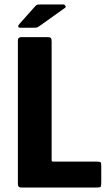

<svg xmlns="http://www.w3.org/2000/svg" viewBox="-20 -839 483 859"><path d="M76 0Q60 0 60 -14V-658Q60 -673 76 -673H192Q204 -673 207.5 -669Q211 -665 211 -654V-125Q211 -119 212 -117.5Q213 -116 220 -116H412Q428 -116 430.5 -112.5Q433 -109 433 -94V-22Q433 -6 430 -3Q427 0 411 0ZM137 -715H70Q62 -715 61.5 -720.5Q61 -726 68 -733L132 -805Q139 -813 143 -816Q147 -819 159 -819H264Q269 -819 272.5 -813Q276 -807 271 -804L166 -729Q156 -722 150.5 -718.5Q145 -715 137 -715Z"/></svg>

Font: Glory Thin ExtraBold
Style: Regular
Weight: 800
Version: Version 1.011